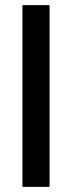

<svg xmlns="http://www.w3.org/2000/svg" viewBox="-20 -727 280 747"><path d="M67.4 -707H172.9V0H67.4Z"/></svg>

Font: Wanted Sans Medium
Style: Regular
Weight: 500
Designer: Original Design by Kil Hyung-jin and Kang Hanbin, Wanted Lab, Inc; Hangeul from Source Han Sans by Jang Soo-young and Ka
Foundry: Wanted Lab, Inc.
Version: Version 1.001